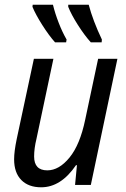

<svg xmlns="http://www.w3.org/2000/svg" viewBox="-20 -786 536 816"><path d="M40 -109Q40 -142 51 -195L124 -536H207L135 -196Q125 -155 125 -121Q125 -62 181 -62Q231 -62 275.5 -116.5Q320 -171 342 -277L397 -536H479L366 0H299L307 -84H303Q239 10 155 10Q101 10 70.5 -21Q40 -52 40 -109ZM118 -757 119 -766H205Q214 -729 229.5 -689Q245 -649 263 -618L261 -606H214Q188 -635 159.5 -680Q131 -725 118 -757ZM270 -757V-766H357Q375 -698 413 -618L412 -606H366Q339 -636 311 -680Q283 -724 270 -757Z"/></svg>

Font: Noto Sans UI Narrow
Style: Italic
Weight: 400
Width: 4
Italic angle: -12°
Designer: Monotype Design Team
Foundry: Monotype Imaging Inc.
Version: Version 1.001